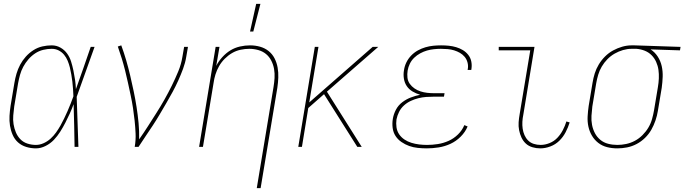

<svg xmlns="http://www.w3.org/2000/svg" viewBox="-20 -764 3561 999"><path d="M167 8Q141 8 116.5 0.5Q92 -7 74 -23Q56 -39 46 -62Q36 -85 32 -110Q28 -135 29.5 -161Q31 -187 35 -213L55 -333Q59 -357 66 -381Q73 -405 85 -427.5Q97 -450 114.5 -469.5Q132 -489 154 -503Q176 -517 200.5 -522.5Q225 -528 249 -528Q274 -528 295 -516Q316 -504 329.5 -485Q343 -466 350 -443.5Q357 -421 362 -397Q367 -373 370.5 -349Q374 -325 375 -300Q395 -355 414 -410Q433 -465 452 -520H472Q448 -455 425.5 -390Q403 -325 379 -260Q382 -195 383.5 -130Q385 -65 388 0H368Q367 -55 366 -110.5Q365 -166 363 -222Q354 -197 343 -173Q332 -149 320 -125.5Q308 -102 293.5 -79Q279 -56 260.5 -36.5Q242 -17 217 -4.5Q192 8 167 8ZM167 -10Q187 -10 207 -19Q227 -28 243 -42.5Q259 -57 271.5 -74.5Q284 -92 294.5 -110.5Q305 -129 314 -148Q323 -167 331.5 -186Q340 -205 347.5 -224.5Q355 -244 362 -263Q361 -282 360 -301Q359 -320 356.5 -339Q354 -358 351 -376.5Q348 -395 343.5 -413Q339 -431 332 -448Q325 -465 313.5 -479Q302 -493 285.5 -501.5Q269 -510 249 -510Q227 -510 204.5 -504.5Q182 -499 162.5 -486Q143 -473 127.5 -455Q112 -437 101 -416.5Q90 -396 84 -374Q78 -352 74 -330L54 -210Q51 -187 49 -163.5Q47 -140 50.5 -118Q54 -96 62.5 -75.5Q71 -55 86 -39.5Q101 -24 122.5 -17Q144 -10 167 -10Z M681 0Q687 -35 685.5 -69Q684 -103 680.5 -136Q677 -169 672 -202Q667 -235 660 -267.5Q653 -300 646 -332.5Q639 -365 631 -397Q623 -429 613.5 -460Q604 -491 593 -522L611 -528Q625 -490 636.5 -450.5Q648 -411 657.5 -370.5Q667 -330 675.5 -289.5Q684 -249 690.5 -207.5Q697 -166 701 -124Q705 -82 704 -39Q728 -73 750 -107.5Q772 -142 794 -176.5Q816 -211 836 -246.5Q856 -282 874 -318.5Q892 -355 907.5 -392.5Q923 -430 929 -468L938 -520H958L949 -468Q944 -437 932.5 -406Q921 -375 907.5 -345Q894 -315 878 -285.5Q862 -256 845 -227Q828 -198 811 -169Q794 -140 775.5 -112Q757 -84 738 -56Q719 -28 701 0Z M1316 215 1403 -310Q1407 -334 1408.5 -358Q1410 -382 1406 -405Q1402 -428 1391.5 -448.5Q1381 -469 1364 -483Q1347 -497 1324 -503.5Q1301 -510 1277 -510Q1255 -510 1231.5 -505Q1208 -500 1187.5 -488Q1167 -476 1149.5 -458.5Q1132 -441 1120 -420Q1108 -399 1101 -376.5Q1094 -354 1091 -331L1036 0H1016L1102 -520H1122L1105 -421Q1117 -445 1136.5 -466.5Q1156 -488 1179 -502Q1202 -516 1228.5 -522Q1255 -528 1281 -528Q1308 -528 1333 -521Q1358 -514 1377.5 -498.5Q1397 -483 1408.5 -460.5Q1420 -438 1424.5 -412.5Q1429 -387 1428 -360.5Q1427 -334 1423 -307L1336 215ZM1281 -600 1313 -744H1335L1298 -600Z M1839 0 1666 -274 1584 -202 1551 0H1532L1618 -520H1637L1589 -231L1919 -520H1948L1681 -287L1862 0Z M2201 8Q2177 8 2153.5 5.5Q2130 3 2109 -4.5Q2088 -12 2069 -25Q2050 -38 2038 -56.5Q2026 -75 2023 -98.5Q2020 -122 2024 -146Q2028 -170 2040 -193Q2052 -216 2073 -232Q2094 -248 2118 -257Q2142 -266 2166 -271Q2145 -277 2126.5 -288Q2108 -299 2096.5 -316Q2085 -333 2081.5 -355Q2078 -377 2082 -399Q2085 -420 2094.5 -439.5Q2104 -459 2119.5 -475Q2135 -491 2154 -501.5Q2173 -512 2193.5 -518Q2214 -524 2234.5 -526Q2255 -528 2275 -528Q2296 -528 2315.5 -526Q2335 -524 2353.5 -518.5Q2372 -513 2388 -503.5Q2404 -494 2416 -479Q2428 -464 2432 -445Q2436 -426 2433 -406L2432 -400H2413L2414 -405Q2417 -422 2412.5 -439Q2408 -456 2397.5 -468.5Q2387 -481 2373 -489Q2359 -497 2343 -502Q2327 -507 2309 -508.5Q2291 -510 2274 -510Q2256 -510 2237.5 -508Q2219 -506 2201.5 -501Q2184 -496 2166.5 -486.5Q2149 -477 2135 -463.5Q2121 -450 2112.5 -432.5Q2104 -415 2101 -397Q2098 -378 2100 -360Q2102 -342 2112 -328Q2122 -314 2136.5 -304Q2151 -294 2168 -288.5Q2185 -283 2203 -281Q2221 -279 2240 -279H2293L2290 -261H2237Q2217 -261 2197 -259.5Q2177 -258 2157 -253Q2137 -248 2117.5 -239Q2098 -230 2082 -215.5Q2066 -201 2056.5 -182Q2047 -163 2043 -143Q2040 -122 2043 -101.5Q2046 -81 2057 -65Q2068 -49 2084.5 -38Q2101 -27 2120.5 -21Q2140 -15 2160.5 -12.5Q2181 -10 2202 -10Q2230 -10 2258.5 -14.5Q2287 -19 2314 -31Q2341 -43 2363 -64.5Q2385 -86 2396 -113L2413 -106Q2401 -77 2377 -53Q2353 -29 2323.5 -15.5Q2294 -2 2262.5 3Q2231 8 2201 8Z M2791 8Q2770 8 2750 2Q2730 -4 2716 -17Q2702 -30 2693.5 -48Q2685 -66 2681 -86.5Q2677 -107 2678.5 -128Q2680 -149 2684 -171L2739 -502H2575V-520H2761L2703 -168Q2699 -149 2698 -130.5Q2697 -112 2699.5 -94.5Q2702 -77 2709 -61Q2716 -45 2728 -33Q2740 -21 2757 -15.5Q2774 -10 2793 -10Q2816 -10 2839.5 -19.5Q2863 -29 2880 -47Q2897 -65 2908.5 -87Q2920 -109 2927 -132L2944 -127Q2936 -101 2923 -76Q2910 -51 2890 -31.5Q2870 -12 2843.5 -2Q2817 8 2791 8Z M3192 8Q3164 8 3138.5 1.5Q3113 -5 3093 -20.5Q3073 -36 3060 -58Q3047 -80 3041.5 -105.5Q3036 -131 3037.5 -158.5Q3039 -186 3043 -213L3063 -333Q3067 -358 3074.5 -382Q3082 -406 3095.5 -428.5Q3109 -451 3128 -470Q3147 -489 3170 -501.5Q3193 -514 3217.5 -521Q3242 -528 3266 -528H3281L3521 -520L3518 -502L3365 -507Q3387 -493 3402 -470Q3417 -447 3423 -420Q3429 -393 3428 -364.5Q3427 -336 3423 -307L3403 -187Q3399 -162 3390.5 -137Q3382 -112 3369 -89Q3356 -66 3336 -46.5Q3316 -27 3292 -14.5Q3268 -2 3242.5 3Q3217 8 3192 8ZM3192 -10Q3215 -10 3238.5 -15Q3262 -20 3283.5 -31.5Q3305 -43 3323 -61Q3341 -79 3353.5 -100Q3366 -121 3372.5 -144Q3379 -167 3383 -190L3403 -310Q3407 -333 3408 -356Q3409 -379 3406 -400.5Q3403 -422 3394 -442Q3385 -462 3370 -477Q3355 -492 3335 -500Q3315 -508 3292 -510H3266Q3244 -510 3221.5 -503.5Q3199 -497 3178 -485Q3157 -473 3140 -455.5Q3123 -438 3111 -417.5Q3099 -397 3092.5 -375Q3086 -353 3082 -330L3062 -210Q3059 -186 3057.5 -161.5Q3056 -137 3060.5 -114Q3065 -91 3075.5 -71Q3086 -51 3103.5 -36.5Q3121 -22 3144 -16Q3167 -10 3192 -10Z"/></svg>

Font: Iosevka Thin
Style: Italic
Weight: 100
Italic angle: -9°
Monospace: yes
Designer: Belleve Invis
Foundry: Belleve Invis
Version: Version 32.5.0; ttfautohint (v1.8.4)